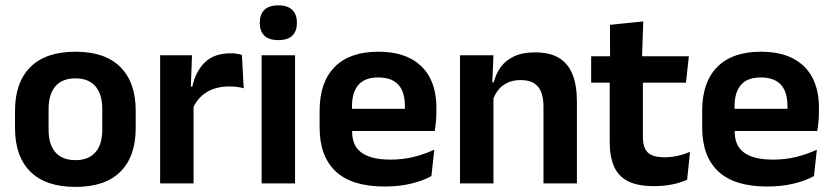

<svg xmlns="http://www.w3.org/2000/svg" viewBox="-20 -702 3190 735"><path d="M269 13.5Q155 13.5 96.2 -45Q37.5 -103.5 37.5 -211.5V-278Q37.5 -386.5 96.2 -445.2Q155 -504 269 -504Q382.5 -504 441 -445.2Q499.5 -386.5 499.5 -278V-211.5Q499.5 -103.5 441.2 -45Q383 13.5 269 13.5ZM269 -89Q319 -89 345.2 -119Q371.5 -149 371.5 -205V-284.5Q371.5 -341.5 345.2 -371.8Q319 -402 269 -402Q218.5 -402 192.2 -371.8Q166 -341.5 166 -284.5V-205Q166 -149 192.2 -119Q218.5 -89 269 -89Z M717.5 -285 685 -370.5H716Q729.5 -430 765 -464Q800.5 -498 863.5 -498Q876.5 -498 887 -496.2Q897.5 -494.5 906 -492L913 -364Q902 -367.5 887.5 -369.2Q873 -371 857 -371Q806 -371 770.2 -348.5Q734.5 -326 717.5 -285ZM593 0V-490.5H715L709.5 -340L721 -335.5V0Z M981.5 0V-490.5H1109.5V0ZM1045.5 -548.5Q1009 -548.5 991.8 -565.8Q974.5 -583 974.5 -613.5V-616Q974.5 -646.5 991.8 -664Q1009 -681.5 1045.5 -681.5Q1081.5 -681.5 1099 -664Q1116.5 -646.5 1116.5 -616V-613.5Q1116.5 -582.5 1099 -565.5Q1081.5 -548.5 1045.5 -548.5Z M1452.5 12Q1326.5 12 1265 -46Q1203.5 -104 1203.5 -214V-278Q1203.5 -387 1261 -445.5Q1318.5 -504 1428 -504Q1502 -504 1551.5 -478Q1601 -452 1625.8 -404.2Q1650.5 -356.5 1650.5 -290V-272.5Q1650.5 -254.5 1648.8 -235.8Q1647 -217 1644 -200.5H1528Q1529.5 -228 1529.8 -252.8Q1530 -277.5 1530 -297.5Q1530 -332 1519 -356.2Q1508 -380.5 1485.5 -393Q1463 -405.5 1428 -405.5Q1376.5 -405.5 1352 -377Q1327.5 -348.5 1327.5 -296V-250.5L1328 -236V-197.5Q1328 -174.5 1335.2 -155Q1342.5 -135.5 1359.5 -121.2Q1376.5 -107 1404.8 -99Q1433 -91 1475.5 -91Q1521.5 -91 1563.2 -101.2Q1605 -111.5 1642.5 -129L1631.5 -28Q1598 -9.5 1552.8 1.2Q1507.5 12 1452.5 12ZM1271.5 -200.5V-285.5H1618V-200.5Z M2060.5 0V-294.5Q2060.5 -325.5 2052.2 -348Q2044 -370.5 2025 -383Q2006 -395.5 1973 -395.5Q1944 -395.5 1922.2 -385Q1900.5 -374.5 1886.8 -356.8Q1873 -339 1866 -316.5L1846 -386.5H1870Q1878 -419 1896.8 -445Q1915.5 -471 1947.8 -486.2Q1980 -501.5 2028.5 -501.5Q2085 -501.5 2120 -480.2Q2155 -459 2171.8 -417Q2188.5 -375 2188.5 -313V0ZM1741 0V-490.5H1869L1864 -371L1869 -360.5V0Z M2484 10.5Q2421.5 10.5 2384.2 -8.2Q2347 -27 2330.5 -65Q2314 -103 2314 -158.5V-444.5H2441V-177.5Q2441 -137.5 2459.2 -118.8Q2477.5 -100 2523.5 -100Q2550.5 -100 2575.5 -105.8Q2600.5 -111.5 2621.5 -121L2610.5 -14Q2585.5 -2.5 2553.2 4Q2521 10.5 2484 10.5ZM2243 -385.5V-486.5H2617L2606 -385.5ZM2315.5 -477 2315 -607 2442.5 -620 2437.5 -477Z M2917 12Q2791 12 2729.5 -46Q2668 -104 2668 -214V-278Q2668 -387 2725.5 -445.5Q2783 -504 2892.5 -504Q2966.5 -504 3016 -478Q3065.5 -452 3090.2 -404.2Q3115 -356.5 3115 -290V-272.5Q3115 -254.5 3113.2 -235.8Q3111.5 -217 3108.5 -200.5H2992.5Q2994 -228 2994.2 -252.8Q2994.5 -277.5 2994.5 -297.5Q2994.5 -332 2983.5 -356.2Q2972.5 -380.5 2950 -393Q2927.5 -405.5 2892.5 -405.5Q2841 -405.5 2816.5 -377Q2792 -348.5 2792 -296V-250.5L2792.5 -236V-197.5Q2792.5 -174.5 2799.8 -155Q2807 -135.5 2824 -121.2Q2841 -107 2869.2 -99Q2897.5 -91 2940 -91Q2986 -91 3027.8 -101.2Q3069.5 -111.5 3107 -129L3096 -28Q3062.5 -9.5 3017.2 1.2Q2972 12 2917 12ZM2736 -200.5V-285.5H3082.5V-200.5Z"/></svg>

Font: Anek Gurmukhi SemiBold
Style: Regular
Weight: 600
Designer: Sarang Kulkarni (Gurmukhi), Yesha Goshar (Latin)
Foundry: Ek Type
Version: Version 1.003